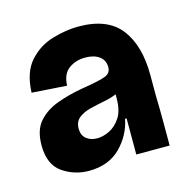

<svg xmlns="http://www.w3.org/2000/svg" viewBox="-65 -733 466 478"><g transform="rotate(-15 168.5 -494.0)"><path d="M109 -317Q72 -317 41.5 -338Q11 -359 11 -409Q11 -448 30 -469.5Q49 -491 79 -502Q109 -513 143 -519Q193 -527 207.5 -533Q222 -539 222 -554Q222 -572 208.5 -582Q195 -592 172 -592Q148 -592 130 -579Q112 -566 111 -536L21 -542Q23 -594 48 -622Q73 -650 108.5 -660.5Q144 -671 176 -671Q251 -671 284.5 -627.5Q318 -584 318 -508V-455Q319 -422 319 -388Q319 -354 319 -326H233Q233 -345 233 -370.5Q233 -396 233 -419H229Q221 -378 190.5 -347.5Q160 -317 109 -317ZM150 -390Q165 -390 181.5 -398Q198 -406 210 -424Q222 -442 222 -474V-484Q208 -478 189.5 -474.5Q171 -471 153 -466.5Q135 -462 123 -452.5Q111 -443 111 -425Q111 -408 122 -399Q133 -390 150 -390Z"/></g></svg>

Font: Bricolage Grotesque 48pt SemiBold
Style: Regular
Weight: 600
Designer: Mathieu Triay
Foundry: Atelier Triay
Version: Version 1.000; ttfautohint (v1.8.4.7-5d5b);gftools[0.9.32]